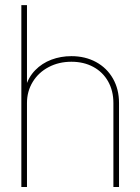

<svg xmlns="http://www.w3.org/2000/svg" viewBox="-20 -748 561 768"><path d="M87.9 0H65.4V-727.5H87.9V-398.4H82Q93.3 -439 120.6 -467Q147.9 -495.1 185.5 -509.3Q223.1 -523.4 265.6 -523.4Q320.8 -523.4 364.3 -499.8Q407.7 -476.1 431.9 -433.6Q456.1 -391.1 456.1 -335.9V0H433.6V-335.9Q433.6 -384.8 412.4 -422.4Q391.1 -460 353 -480.5Q314.9 -501 265.6 -501Q215.3 -501 174.8 -479.7Q134.3 -458.5 111.1 -420.7Q87.9 -382.8 87.9 -335.9Z"/></svg>

Font: Intratopia Thin
Style: Regular
Weight: 100
Designer: Rasmus Andersson
Foundry: rsms
Version: Version 3.000;Glyphs 3.2.3 (3260)